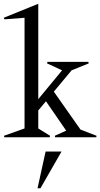

<svg xmlns="http://www.w3.org/2000/svg" viewBox="-42 -732 535 1024"><path d="M-18.1 -628.9 -22 -637.2 162.1 -711.9V-203.1L289.1 -356.9L209 -394L210.9 -401.9H429.2L431.2 -394L339.8 -356.9L245.1 -243.2L387.2 -41L473.1 -7.8L471.2 0H252L250 -7.8L311 -35.2L203.1 -191.9L162.1 -143.1V-46.9L225.1 -7.8L223.1 0H-19L-21 -7.8L88.9 -46.9V-637.2ZM158.2 272 201.2 76.2H286.1L173.8 272Z"/></svg>

Font: Halibut Cnd
Style: Regular
Weight: 400
Width: 3
Designer: Matteo Maggi
Foundry: Collletttivo
Version: Version 3.080 | FøM Fix